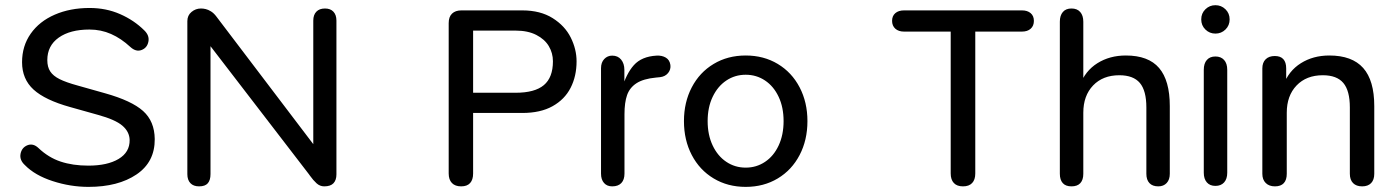

<svg xmlns="http://www.w3.org/2000/svg" viewBox="-20 -710 5379 739"><path d="M76.3 -74.1Q54.4 -93.9 59.1 -118.1Q63.9 -142.3 85.7 -151Q107.6 -159.6 128.2 -140.1Q166.5 -103.7 213.3 -88.1Q260 -72.5 320 -72.5Q393.5 -72.5 436.6 -98.3Q479.7 -124.2 479 -171.3Q478.2 -203.1 450.9 -226.4Q423.6 -249.7 356.1 -268.2L249.9 -298Q153.5 -324.8 109.2 -365.2Q64.9 -405.6 64.9 -470.6Q64.9 -533 98.2 -580.4Q131.6 -627.9 190.8 -653.6Q250 -679.3 324.9 -679.3Q388.4 -679.3 442.2 -655.7Q496.1 -632.1 535.3 -593.1Q556 -573.1 551.1 -549.3Q546.3 -525.6 524.8 -517.5Q503.4 -509.4 481.7 -529.2Q446.4 -562 407.4 -579.2Q368.5 -596.3 324.3 -596.3Q249.8 -596.3 206 -565.2Q162.1 -534.1 162.1 -478.7Q162.1 -452 173.4 -435Q184.6 -417.9 209.3 -405.5Q234.1 -393 279.2 -380.7L384.8 -350.9Q486.4 -322.4 530.6 -282.9Q574.8 -243.4 575.6 -174.8Q576.3 -86.5 505.5 -38.6Q434.7 9.3 320.7 9.3Q251 9.3 182.8 -12.9Q114.5 -35.1 76.3 -74.1Z M701.1 -39.8V-628.6Q701.1 -650.8 717.1 -664Q733 -677.3 753.6 -677.3Q762.3 -677.3 771.6 -675.1Q781 -673 792 -666.2Q803 -659.5 812.9 -646.3L1206.6 -127.8H1185.8V-630.8Q1185.8 -652.7 1197.6 -665Q1209.3 -677.3 1230.9 -677.3Q1251.8 -677.3 1263.3 -665Q1274.9 -652.7 1274.9 -630.8V-38.9Q1274.9 -16.7 1263.5 -4.7Q1252.1 7.3 1227.9 7.3Q1211.5 7.3 1198.6 -4.3Q1185.8 -15.9 1173 -33.8L1169.1 -39.3L768.6 -560.3H790.2V-39.8Q790.2 -16.7 779.9 -4.7Q769.6 7.3 746.2 7.3Q724.6 7.3 712.9 -5Q701.1 -17.3 701.1 -39.8Z M1707 -42.3V-621.1Q1707 -645.2 1719.9 -657.6Q1732.8 -670 1755.9 -670H1990.2Q2059.9 -670 2107.2 -640.2Q2154.4 -610.5 2176.8 -565.5Q2199.2 -520.5 2199.2 -474Q2199.2 -416.7 2176.2 -371.9Q2153.3 -327.1 2106.7 -301.2Q2060.2 -275.2 1990.2 -275.2H1801V-42.3Q1801 -18.2 1789.5 -5.5Q1778.1 7.3 1754.9 7.3Q1731.8 7.3 1719.4 -5.6Q1707 -18.5 1707 -42.3ZM2108.2 -474Q2108.2 -505.7 2092.4 -532.3Q2076.7 -558.9 2044.3 -575.5Q2011.9 -592.2 1964.7 -592.2H1801V-353H1964.7Q2038.3 -353 2073.3 -382.4Q2108.2 -411.8 2108.2 -474Z M2293.3 -41.8V-447.4Q2293.3 -469.7 2305.7 -482.8Q2318.1 -495.9 2336.3 -495.9Q2358.2 -495.9 2370.7 -480.6Q2383.2 -465.3 2383.2 -441.2V-364.7H2372.6Q2389.7 -425.7 2419.7 -459.2Q2449.7 -492.7 2507 -495.9Q2527.8 -497.1 2542.6 -488.3Q2557.5 -479.5 2560.3 -460.1Q2562.6 -442.7 2551.5 -429Q2540.3 -415.3 2520.7 -413L2504.7 -411.4Q2456.3 -406.8 2429.9 -389.7Q2403.6 -372.5 2393.6 -344Q2383.6 -315.6 2383.6 -270.1V-41.8Q2383.6 -18.3 2371.5 -5.5Q2359.4 7.3 2336.3 7.3Q2316.2 7.3 2304.8 -5.8Q2293.3 -18.9 2293.3 -41.8Z M2612.5 -243.9Q2612.5 -316.3 2642.6 -373.9Q2672.7 -431.5 2726.8 -463.9Q2780.8 -496.4 2850.2 -496.4Q2919.5 -496.4 2973.6 -463.9Q3027.6 -431.5 3057.7 -373.9Q3087.8 -316.3 3087.8 -243.9Q3087.8 -170.9 3057.7 -113.3Q3027.6 -55.6 2973.6 -23.2Q2919.5 9.3 2850.2 9.3Q2780.8 9.3 2726.8 -23.2Q2672.7 -55.6 2642.6 -113.3Q2612.5 -170.9 2612.5 -243.9ZM2996 -243.9Q2996 -296.9 2977 -337.3Q2958 -377.8 2924.7 -400.1Q2891.5 -422.3 2850.2 -422.3Q2808.8 -422.3 2775.6 -400.1Q2742.3 -377.8 2723 -337.3Q2703.7 -296.9 2703.7 -243.9Q2703.7 -190.9 2723 -150.1Q2742.3 -109.3 2775.6 -87.1Q2808.8 -64.8 2850.2 -64.8Q2891.5 -64.8 2924.7 -87.1Q2958 -109.3 2977 -150.1Q2996 -190.9 2996 -243.9Z M3639.2 -42.3V-588.4H3459.4Q3438.6 -588.4 3426.1 -599.5Q3413.6 -610.7 3413.6 -629.7Q3413.6 -648.8 3426.1 -659.4Q3438.6 -670 3459.4 -670H3913.6Q3934.4 -670 3946.9 -659.4Q3959.4 -648.8 3959.4 -629.7Q3959.4 -610.3 3947 -599.4Q3934.6 -588.4 3913.6 -588.4H3733.8V-42.3Q3733.8 -18.2 3721.7 -5.5Q3709.7 7.3 3686.5 7.3Q3663.3 7.3 3651.3 -5.6Q3639.2 -18.5 3639.2 -42.3Z M4059.3 -41.1V-626.4Q4059.3 -650.2 4070.8 -663.7Q4082.2 -677.3 4104.1 -677.3Q4126 -677.3 4137.8 -663.7Q4149.6 -650.2 4149.6 -626.4V-381.7H4136.3Q4156.6 -437 4203.8 -466.7Q4251.1 -496.4 4313.3 -496.4Q4400.3 -496.4 4441.4 -448.2Q4482.5 -400 4482.5 -301.7V-41.1Q4482.5 -18.5 4470.5 -5.6Q4458.4 7.3 4438.4 7.3Q4415.8 7.3 4404.1 -5.3Q4392.3 -17.9 4392.3 -41.1V-296.5Q4392.3 -361 4367.3 -390.7Q4342.2 -420.4 4288.2 -420.4Q4225 -420.4 4187.3 -381.1Q4149.6 -341.7 4149.6 -276.1V-41.1Q4149.6 -17.5 4138.1 -5.1Q4126.7 7.3 4104.1 7.3Q4081.6 7.3 4070.5 -5.3Q4059.3 -17.9 4059.3 -41.1Z M4613.3 -45.3V-441.1Q4613.3 -465.9 4625.1 -479.2Q4636.8 -492.6 4658.1 -492.6Q4679.4 -492.6 4691.5 -479.2Q4703.6 -465.9 4703.6 -441.1V-45.3Q4703.6 -21.2 4691.5 -7.8Q4679.4 5.5 4658.1 5.5Q4636.8 5.5 4625.1 -8Q4613.3 -21.5 4613.3 -45.3ZM4603.5 -635.4Q4603.5 -658.8 4619.6 -674.4Q4635.6 -690 4658.1 -690Q4680.7 -690 4696.7 -674.4Q4712.8 -658.8 4712.8 -635.4Q4712.8 -612 4696.7 -596.3Q4680.7 -580.7 4658.1 -580.7Q4635.6 -580.7 4619.6 -596.3Q4603.5 -612 4603.5 -635.4Z M4838.7 -41.1V-446.7Q4838.7 -469.2 4851.4 -481.8Q4864.1 -494.4 4886.7 -494.4Q4908.6 -494.4 4919.5 -482.3Q4930.5 -470.2 4930.5 -446.7V-366L4919.5 -381.7Q4939.7 -437 4987 -466.7Q5034.2 -496.4 5096.5 -496.4Q5184.1 -496.4 5226.8 -448.4Q5269.5 -400.4 5269.5 -301.7V-41.1Q5269.5 -17.9 5257.4 -5.3Q5245.3 7.3 5222.8 7.3Q5200.3 7.3 5187.9 -5.3Q5175.5 -17.9 5175.5 -41.1V-296.5Q5175.5 -361 5150.4 -390.7Q5125.4 -420.4 5071.4 -420.4Q5008.2 -420.4 4970.5 -381.1Q4932.7 -341.7 4932.7 -276.1V-41.1Q4932.7 -17.5 4921.3 -5.1Q4909.8 7.3 4887.3 7.3Q4864.8 7.3 4851.8 -5.6Q4838.7 -18.5 4838.7 -41.1Z"/></svg>

Font: SN Pro Thin
Style: Regular
Weight: 200
Designer: Tobias Whetton
Foundry: Supernotes
Version: Version 1.003;Glyphs 3.3 (3324)